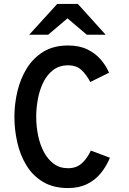

<svg xmlns="http://www.w3.org/2000/svg" viewBox="-20 -942 656 973"><path d="M325 11Q250.5 11 198.5 -20Q146.5 -51 114.5 -103Q82.5 -155 67.8 -219.5Q53 -284 53 -350Q53 -415 68.2 -479.2Q83.5 -543.5 116 -596Q148.5 -648.5 200.2 -680Q252 -711.5 325 -711.5Q382 -711.5 423 -691.5Q464 -671.5 491 -639.8Q518 -608 532.5 -573.5L437.5 -526.5Q418 -564 392.5 -587.5Q367 -611 325 -611Q280.5 -611 249.5 -587.2Q218.5 -563.5 199.5 -524.8Q180.5 -486 172 -440.2Q163.5 -394.5 163.5 -350Q163.5 -302.5 173 -256Q182.5 -209.5 202.2 -172Q222 -134.5 252.5 -112Q283 -89.5 325 -89.5Q367.5 -89.5 394.8 -114.5Q422 -139.5 440.5 -179L537 -142.5Q519.5 -99.5 491 -64.5Q462.5 -29.5 421.2 -9.2Q380 11 325 11ZM128 -766 270 -922H374.5L515.5 -766H420L322 -849L224 -766Z"/></svg>

Font: Overpass Mono Light SemiBold
Style: Regular
Weight: 600
Monospace: yes
Version: Version 4.000